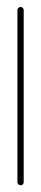

<svg xmlns="http://www.w3.org/2000/svg" viewBox="-20 -539 121 567"><path d="M40.7 8.1Q37 8.1 34.3 5.6Q31.5 3 31.5 -1.1V-509.3Q31.5 -513 34.3 -515.7Q37 -518.5 40.7 -518.5Q44.4 -518.5 47.2 -515.7Q50 -513 50 -509.3V-1.1Q50 3 47.4 5.6Q44.8 8.1 40.7 8.1Z"/></svg>

Font: 26F Galaxy Hebrew Hairline
Style: Regular
Weight: 50
Designer: C₂₉H₂₅N₃O₅
Version: Version 1.000